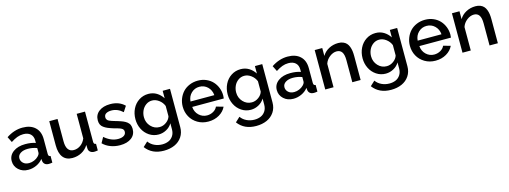

<svg xmlns="http://www.w3.org/2000/svg" viewBox="-12 -1384 6520 2460"><g transform="rotate(-15 3248.5 -154.5)"><path d="M27.8 -152.8Q27.8 -227.5 89.8 -273.2Q151.9 -318.8 251 -318.8Q330.6 -318.8 387.2 -297.9V-331.1Q387.2 -386.2 353.5 -417.2Q319.8 -448.2 258.8 -448.2Q216.8 -448.2 177.7 -433.6Q138.7 -418.9 92.8 -389.2L56.2 -462.9Q160.2 -532.2 271 -532.2Q377 -532.2 437 -476.3Q497.1 -420.4 497.1 -318.8V-124Q497.1 -105.5 503.7 -96.9Q510.3 -88.4 525.9 -87.9V0Q499.5 4.9 479 4.9Q445.8 4.9 427 -11.2Q408.2 -27.3 404.8 -51.8L401.9 -82Q368.2 -38.6 315.7 -14.4Q263.2 9.8 208 9.8Q129.9 9.8 78.9 -36.9Q27.8 -83.5 27.8 -152.8ZM360.8 -121.1Q387.2 -147.5 387.2 -169.9V-230Q329.6 -252 267.1 -252Q206.5 -252 169.2 -227.5Q131.8 -203.1 131.8 -162.1Q131.8 -125 160.4 -97.9Q189 -70.8 238.8 -70.8Q272.9 -70.8 306.2 -85Q339.4 -99.1 360.8 -121.1Z M625 -203.1V-522.9H734.9V-225.1Q734.9 -155.3 760.3 -119.6Q785.6 -84 835 -84Q882.8 -84 924.6 -113.5Q966.3 -143.1 988.8 -196.8V-522.9H1099.1V-124Q1099.1 -105 1106 -96.7Q1112.8 -88.4 1128.9 -87.9V0Q1100.1 4.9 1080.1 4.9Q1049.8 4.9 1029.3 -11.5Q1008.8 -27.8 1006.8 -54.2L1004.9 -106Q970.2 -49.8 914.3 -20Q858.4 9.8 791 9.8Q709.5 9.8 667.2 -44.2Q625 -98.1 625 -203.1Z M1424.8 9.8Q1357.9 9.8 1299.1 -12.2Q1240.2 -34.2 1198.7 -76.2L1239.7 -149.9Q1326.7 -74.2 1420.9 -74.2Q1468.3 -74.2 1496.6 -92Q1524.9 -109.9 1524.9 -143.1Q1524.9 -150.9 1523.4 -157.7Q1522 -164.6 1517.8 -170.2Q1513.7 -175.8 1509.8 -179.9Q1505.9 -184.1 1497.8 -188.2Q1489.7 -192.4 1483.6 -195.1Q1477.5 -197.8 1465.8 -201.7Q1454.1 -205.6 1446.3 -207.8Q1438.5 -210 1423.1 -214.1Q1407.7 -218.3 1397.9 -221.2Q1352.1 -235.4 1323.5 -247.6Q1294.9 -259.8 1271.7 -276.9Q1248.5 -293.9 1238.3 -316.9Q1228 -339.8 1228 -371.1Q1228 -445.8 1284.7 -489Q1341.3 -532.2 1434.1 -532.2Q1552.7 -532.2 1625 -460L1577.6 -387.2Q1509.8 -449.2 1427.7 -449.2Q1386.2 -449.2 1358.6 -433.6Q1331.1 -418 1331.1 -382.8Q1331.1 -370.1 1335.9 -360.4Q1340.8 -350.6 1347.7 -344Q1354.5 -337.4 1370.4 -330.3Q1386.2 -323.2 1399.2 -319.1Q1412.1 -314.9 1438 -307.1Q1461.4 -300.3 1476.6 -295.7Q1491.7 -291 1511 -284.4Q1530.3 -277.8 1542.2 -272.5Q1554.2 -267.1 1568.4 -259.3Q1582.5 -251.5 1591.1 -243.9Q1599.6 -236.3 1608.4 -226.3Q1617.2 -216.3 1621.6 -205.3Q1626 -194.3 1628.9 -180.7Q1631.8 -167 1631.8 -150.9Q1631.8 -75.7 1575.7 -33Q1519.5 9.8 1424.8 9.8Z M1697.8 -261.2Q1697.8 -335.4 1728.3 -397.2Q1758.8 -459 1814.7 -495.6Q1870.6 -532.2 1940.4 -532.2Q2001 -532.2 2049.1 -503.2Q2097.2 -474.1 2129.4 -423.8V-522.9H2226.6V-15.1Q2226.6 58.6 2189.9 113.3Q2153.3 168 2090.8 195.6Q2028.3 223.1 1948.7 223.1Q1790.5 223.1 1707.5 110.8L1769.5 53.2Q1798.8 94.7 1846.4 116.9Q1894 139.2 1948.7 139.2Q1995.1 139.2 2032.2 123.3Q2069.3 107.4 2093 71.5Q2116.7 35.6 2116.7 -15.1V-95.2Q2089.4 -48.8 2040.3 -22Q1991.2 4.9 1936.5 4.9Q1868.2 4.9 1812.7 -32.2Q1757.3 -69.3 1727.5 -129.9Q1697.8 -190.4 1697.8 -261.2ZM2116.7 -188V-325.2Q2097.2 -374.5 2054.2 -406.2Q2011.2 -438 1964.4 -438Q1918.5 -438 1882.3 -411.4Q1846.2 -384.8 1827.9 -344Q1809.6 -303.2 1809.6 -257.8Q1809.6 -186 1856.9 -135Q1904.3 -84 1972.7 -84Q2021 -84 2062.7 -114.7Q2104.5 -145.5 2116.7 -188Z M2595.7 9.8Q2516.1 9.8 2453.6 -27.3Q2391.1 -64.5 2357.9 -125.5Q2324.7 -186.5 2324.7 -259.8Q2324.7 -314.9 2344.5 -364.7Q2364.3 -414.6 2398.9 -451.7Q2433.6 -488.8 2485.1 -510.5Q2536.6 -532.2 2596.7 -532.2Q2656.7 -532.2 2707.3 -510.3Q2757.8 -488.3 2791.7 -451.4Q2825.7 -414.6 2844.5 -366.2Q2863.3 -317.9 2863.3 -265.1Q2863.3 -251.5 2860.4 -225.1H2441.4Q2446.3 -157.2 2491.9 -114Q2537.6 -70.8 2599.6 -70.8Q2644.5 -70.8 2683.1 -93Q2721.7 -115.2 2736.3 -150.9L2830.6 -124Q2802.7 -64 2739.7 -27.1Q2676.8 9.8 2595.7 9.8ZM2438.5 -297.9H2754.4Q2748.5 -365.7 2703.9 -408.4Q2659.2 -451.2 2595.7 -451.2Q2532.7 -451.2 2487.8 -408Q2442.9 -364.7 2438.5 -297.9Z M2921.4 -261.2Q2921.4 -335.4 2951.9 -397.2Q2982.4 -459 3038.3 -495.6Q3094.2 -532.2 3164.1 -532.2Q3224.6 -532.2 3272.7 -503.2Q3320.8 -474.1 3353 -423.8V-522.9H3450.2V-15.1Q3450.2 58.6 3413.6 113.3Q3377 168 3314.5 195.6Q3252 223.1 3172.4 223.1Q3014.2 223.1 2931.2 110.8L2993.2 53.2Q3022.5 94.7 3070.1 116.9Q3117.7 139.2 3172.4 139.2Q3218.8 139.2 3255.9 123.3Q3293 107.4 3316.7 71.5Q3340.3 35.6 3340.3 -15.1V-95.2Q3313 -48.8 3263.9 -22Q3214.8 4.9 3160.2 4.9Q3091.8 4.9 3036.4 -32.2Q2981 -69.3 2951.2 -129.9Q2921.4 -190.4 2921.4 -261.2ZM3340.3 -188V-325.2Q3320.8 -374.5 3277.8 -406.2Q3234.9 -438 3188 -438Q3142.1 -438 3106 -411.4Q3069.8 -384.8 3051.5 -344Q3033.2 -303.2 3033.2 -257.8Q3033.2 -186 3080.6 -135Q3127.9 -84 3196.3 -84Q3244.6 -84 3286.4 -114.7Q3328.1 -145.5 3340.3 -188Z M3543.9 -152.8Q3543.9 -227.5 3606 -273.2Q3668 -318.8 3767.1 -318.8Q3846.7 -318.8 3903.3 -297.9V-331.1Q3903.3 -386.2 3869.6 -417.2Q3835.9 -448.2 3774.9 -448.2Q3732.9 -448.2 3693.8 -433.6Q3654.8 -418.9 3608.9 -389.2L3572.3 -462.9Q3676.3 -532.2 3787.1 -532.2Q3893.1 -532.2 3953.1 -476.3Q4013.2 -420.4 4013.2 -318.8V-124Q4013.2 -105.5 4019.8 -96.9Q4026.4 -88.4 4042 -87.9V0Q4015.6 4.9 3995.1 4.9Q3961.9 4.9 3943.1 -11.2Q3924.3 -27.3 3920.9 -51.8L3918 -82Q3884.3 -38.6 3831.8 -14.4Q3779.3 9.8 3724.1 9.8Q3646 9.8 3595 -36.9Q3543.9 -83.5 3543.9 -152.8ZM3877 -121.1Q3903.3 -147.5 3903.3 -169.9V-230Q3845.7 -252 3783.2 -252Q3722.7 -252 3685.3 -227.5Q3647.9 -203.1 3647.9 -162.1Q3647.9 -125 3676.5 -97.9Q3705.1 -70.8 3754.9 -70.8Q3789.1 -70.8 3822.3 -85Q3855.5 -99.1 3877 -121.1Z M4615.2 0H4504.9V-293Q4504.9 -365.7 4481.7 -399.9Q4458.5 -434.1 4412.1 -434.1Q4364.3 -434.1 4318.6 -398.7Q4272.9 -363.3 4255.9 -311V0H4146V-522.9H4246.1V-418Q4276.4 -470.7 4333.5 -501.5Q4390.6 -532.2 4459 -532.2Q4495.6 -532.2 4523.2 -521Q4550.8 -509.8 4568.1 -490.7Q4585.4 -471.7 4596.2 -443.6Q4606.9 -415.5 4611.1 -385.5Q4615.2 -355.5 4615.2 -318.8Z M4710.9 -261.2Q4710.9 -335.4 4741.5 -397.2Q4772 -459 4827.9 -495.6Q4883.8 -532.2 4953.6 -532.2Q5014.2 -532.2 5062.3 -503.2Q5110.4 -474.1 5142.6 -423.8V-522.9H5239.7V-15.1Q5239.7 58.6 5203.1 113.3Q5166.5 168 5104 195.6Q5041.5 223.1 4961.9 223.1Q4803.7 223.1 4720.7 110.8L4782.7 53.2Q4812 94.7 4859.6 116.9Q4907.2 139.2 4961.9 139.2Q5008.3 139.2 5045.4 123.3Q5082.5 107.4 5106.2 71.5Q5129.9 35.6 5129.9 -15.1V-95.2Q5102.5 -48.8 5053.5 -22Q5004.4 4.9 4949.7 4.9Q4881.3 4.9 4825.9 -32.2Q4770.5 -69.3 4740.7 -129.9Q4710.9 -190.4 4710.9 -261.2ZM5129.9 -188V-325.2Q5110.4 -374.5 5067.4 -406.2Q5024.4 -438 4977.5 -438Q4931.6 -438 4895.5 -411.4Q4859.4 -384.8 4841.1 -344Q4822.8 -303.2 4822.8 -257.8Q4822.8 -186 4870.1 -135Q4917.5 -84 4985.8 -84Q5034.2 -84 5075.9 -114.7Q5117.7 -145.5 5129.9 -188Z M5608.9 9.8Q5529.3 9.8 5466.8 -27.3Q5404.3 -64.5 5371.1 -125.5Q5337.9 -186.5 5337.9 -259.8Q5337.9 -314.9 5357.7 -364.7Q5377.4 -414.6 5412.1 -451.7Q5446.8 -488.8 5498.3 -510.5Q5549.8 -532.2 5609.9 -532.2Q5669.9 -532.2 5720.5 -510.3Q5771 -488.3 5804.9 -451.4Q5838.9 -414.6 5857.7 -366.2Q5876.5 -317.9 5876.5 -265.1Q5876.5 -251.5 5873.5 -225.1H5454.6Q5459.5 -157.2 5505.1 -114Q5550.8 -70.8 5612.8 -70.8Q5657.7 -70.8 5696.3 -93Q5734.9 -115.2 5749.5 -150.9L5843.8 -124Q5815.9 -64 5752.9 -27.1Q5689.9 9.8 5608.9 9.8ZM5451.7 -297.9H5767.6Q5761.7 -365.7 5717 -408.4Q5672.4 -451.2 5608.9 -451.2Q5545.9 -451.2 5501 -408Q5456.1 -364.7 5451.7 -297.9Z M6435.5 0H6325.2V-293Q6325.2 -365.7 6302 -399.9Q6278.8 -434.1 6232.4 -434.1Q6184.6 -434.1 6138.9 -398.7Q6093.3 -363.3 6076.2 -311V0H5966.3V-522.9H6066.4V-418Q6096.7 -470.7 6153.8 -501.5Q6210.9 -532.2 6279.3 -532.2Q6315.9 -532.2 6343.5 -521Q6371.1 -509.8 6388.4 -490.7Q6405.8 -471.7 6416.5 -443.6Q6427.2 -415.5 6431.4 -385.5Q6435.5 -355.5 6435.5 -318.8Z"/></g></svg>

Font: Rawline SemiBold
Style: Regular
Weight: 600
Designer: Matt McInerney, Pablo Impallari, Rodrigo Fuenzalida
Foundry: Matt McInerney, Pablo Impallari, Rodrigo Fuenzalida
Version: Version 4.020;PS 004.020;hotconv 1.0.88;makeotf.lib2.5.64775